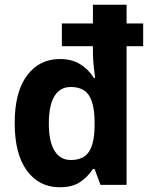

<svg xmlns="http://www.w3.org/2000/svg" viewBox="-20 -780 634 810"><path d="M232 10Q145 10 93.5 -60Q42 -130 42 -261Q42 -392 94 -461.5Q146 -531 233 -531Q283 -531 318.5 -509Q354 -487 376 -451H381Q378 -476 375 -505.5Q372 -535 372 -557V-585H241V-681H372V-760H514V-681H584V-585H514V0H404L379 -67H372Q349 -32 316.5 -11Q284 10 232 10ZM279 -105Q332 -105 355 -139.5Q378 -174 379 -246V-264Q379 -338 356.5 -375.5Q334 -413 278 -413Q233 -413 209.5 -374Q186 -335 186 -259Q186 -183 210 -144Q234 -105 279 -105Z"/></svg>

Font: Noto Sans Armenian SemiCondensed
Style: Bold
Weight: 700
Width: 4
Designer: Monotype Design Team
Foundry: Monotype Imaging Inc.
Version: Version 2.008; ttfautohint (v1.8.4.7-5d5b)